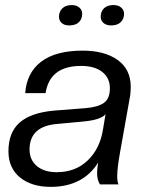

<svg xmlns="http://www.w3.org/2000/svg" viewBox="-20 -725 568 755"><path d="M179.2 9.8Q104 9.8 58.6 -27.3Q13.2 -64.5 13.2 -129.9Q13.2 -204.1 57.1 -242.9Q101.1 -281.7 191.9 -290L316.9 -299.8Q364.7 -303.7 388.4 -320.3Q412.1 -336.9 412.1 -377.9Q412.1 -418.9 381.8 -442.4Q351.6 -465.8 298.8 -465.8Q175.8 -465.8 159.2 -358.9H79.1Q85 -439 141.8 -482.4Q198.7 -525.9 305.2 -525.9Q391.6 -525.9 442.9 -489Q494.1 -452.1 494.1 -383.8Q494.1 -370.6 492.2 -351.1L453.1 -131.8Q440.9 -64.9 440.9 -33.2Q440.9 -11.2 445.8 0H373Q361.8 -17.6 361.8 -43.9Q361.8 -61.5 366.2 -85.9Q306.2 9.8 179.2 9.8ZM203.1 -47.9Q276.4 -47.9 324.5 -93.8Q372.6 -139.6 384.8 -214.8L395 -275.9Q376.5 -253.4 307.1 -247.1L207 -237.8Q96.2 -229.5 96.2 -137.2Q96.2 -96.2 125 -72Q153.8 -47.9 203.1 -47.9ZM252 -625Q233.4 -625 222.7 -634.5Q211.9 -644 211.9 -659.2Q211.9 -679.2 225.1 -692.1Q238.3 -705.1 262.2 -705.1Q280.8 -705.1 292 -695.3Q303.2 -685.5 303.2 -670.9Q303.2 -649.9 290 -637.5Q276.9 -625 252 -625ZM417 -625Q398.4 -625 387.2 -634.5Q376 -644 376 -659.2Q376 -679.7 388.9 -692.4Q401.9 -705.1 426.8 -705.1Q445.3 -705.1 456.5 -695.3Q467.8 -685.5 467.8 -670.9Q467.8 -650.4 454.6 -637.7Q441.4 -625 417 -625Z"/></svg>

Font: Creato Display
Style: Italic
Weight: 400
Italic angle: -10°
Version: Version 1.000